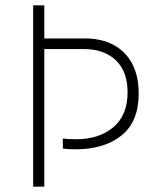

<svg xmlns="http://www.w3.org/2000/svg" viewBox="-20 -705 596 724"><path d="M147 -685V-560H315Q404 -555 453.5 -500.5Q503 -446 503 -353Q503 -246 438 -194Q373 -142 265 -142Q232 -142 217 -145V-183Q234 -180 268 -180Q353 -180 407 -225Q461 -270 461 -357Q461 -436 416.5 -478Q372 -520 296 -520H147V-1H105V-685Z"/></svg>

Font: Bellota Text Light
Style: Regular
Weight: 300
Designer: Kemie Guaida
Foundry: Kemie Guaida
Version: Version 4.001